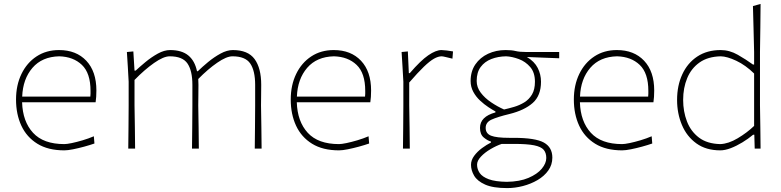

<svg xmlns="http://www.w3.org/2000/svg" viewBox="-20 -760 3993 982"><path d="M309 9Q226 9 171.2 -24.8Q116.5 -58.5 89.2 -117.2Q62 -176 62 -251Q62 -324.5 89.8 -381.8Q117.5 -439 167 -471.5Q216.5 -504 282 -504Q370 -504 421.5 -449.2Q473 -394.5 473 -297Q473 -262.5 469 -237H93Q96 -138.5 149 -80.8Q202 -23 309 -23Q321.5 -23 347 -28.2Q372.5 -33.5 402.8 -42.5Q433 -51.5 460 -63L463 -26Q440 -18 410.8 -10Q381.5 -2 354 3.5Q326.5 9 309 9ZM283 -472Q195 -470 146 -413Q97 -356 93.5 -266H442Q443 -273.5 443 -280.8Q443 -288 443 -295Q443 -386 399 -428Q355 -470 283 -472Z M636 0Q637 -56.5 637.2 -108.5Q637.5 -160.5 638 -221V-342Q636 -379.5 633.8 -417.8Q631.5 -456 629 -494L662 -497L668 -399H674Q694.5 -418 724.2 -442.8Q754 -467.5 787 -485.8Q820 -504 850 -504Q909.5 -504 943 -476.5Q976.5 -449 987.5 -396H992Q1014 -417.5 1044.5 -442.8Q1075 -468 1108 -486Q1141 -504 1171 -504Q1248.5 -504 1282.2 -457.8Q1316 -411.5 1316 -326Q1316 -294 1315.5 -267.2Q1315 -240.5 1315 -221Q1316 -160.5 1316.8 -108.5Q1317.5 -56.5 1318 0H1283Q1284 -56.5 1284.2 -108.5Q1284.5 -160.5 1285 -221V-326Q1285 -398 1260 -435Q1235 -472 1169 -472Q1138.5 -472 1091 -439.2Q1043.5 -406.5 994 -356Q995 -342.5 995 -326Q995 -294 994.5 -267.2Q994 -240.5 994 -221Q995 -160.5 995.8 -108.5Q996.5 -56.5 997 0H962Q963 -56.5 963.2 -108.5Q963.5 -160.5 964 -221V-326Q964 -398 939 -435Q914 -472 848 -472Q816.5 -472 767.8 -437.8Q719 -403.5 668 -351V-221Q669 -160.5 669.8 -108.5Q670.5 -56.5 671 0Z M1714 9Q1631 9 1576.2 -24.8Q1521.5 -58.5 1494.2 -117.2Q1467 -176 1467 -251Q1467 -324.5 1494.8 -381.8Q1522.5 -439 1572 -471.5Q1621.5 -504 1687 -504Q1775 -504 1826.5 -449.2Q1878 -394.5 1878 -297Q1878 -262.5 1874 -237H1498Q1501 -138.5 1554 -80.8Q1607 -23 1714 -23Q1726.5 -23 1752 -28.2Q1777.5 -33.5 1807.8 -42.5Q1838 -51.5 1865 -63L1868 -26Q1845 -18 1815.8 -10Q1786.5 -2 1759 3.5Q1731.5 9 1714 9ZM1688 -472Q1600 -470 1551 -413Q1502 -356 1498.5 -266H1847Q1848 -273.5 1848 -280.8Q1848 -288 1848 -295Q1848 -386 1804 -428Q1760 -470 1688 -472Z M2041 0Q2042 -56.5 2042.2 -108.5Q2042.5 -160.5 2043 -221V-342Q2041 -378.5 2038.8 -416.8Q2036.5 -455 2034 -494L2066 -497L2071 -386H2076Q2131.5 -450.5 2170.5 -477.2Q2209.5 -504 2238 -504Q2246.5 -504 2265 -501.8Q2283.5 -499.5 2297 -497L2294 -460Q2275.5 -464.5 2260 -468.2Q2244.5 -472 2239 -472Q2221.5 -472 2200 -460Q2178.5 -448 2148 -418.8Q2117.5 -389.5 2073 -338V-221Q2074 -160.5 2074.8 -108.5Q2075.5 -56.5 2076 0Z M2574 202Q2501.5 202 2461.2 184Q2421 166 2405 138.5Q2389 111 2389 83Q2389 59 2405.2 37Q2421.5 15 2445.2 -2.5Q2469 -20 2491 -31V-36Q2474 -40.5 2454.5 -56.5Q2435 -72.5 2435 -106Q2435 -163.5 2514 -185V-190Q2499 -198 2477.8 -212Q2456.5 -226 2435.5 -245.5Q2414.5 -265 2400.8 -290.2Q2387 -315.5 2387 -346Q2387 -395 2411.2 -430.5Q2435.5 -466 2476.2 -485Q2517 -504 2566 -504Q2597 -504 2617.2 -499Q2637.5 -494 2672 -494H2840V-462Q2798 -463.5 2757 -465.2Q2716 -467 2675 -468.5Q2713.5 -445.5 2730.2 -412.5Q2747 -379.5 2747 -342Q2747 -271 2704.8 -233.5Q2662.5 -196 2586 -177Q2524 -162 2494 -148.2Q2464 -134.5 2464 -106Q2464 -77 2491.5 -66Q2519 -55 2585 -55H2608Q2718.5 -55 2761.8 -30.8Q2805 -6.5 2805 46Q2805 83 2784.2 112Q2763.5 141 2729.2 161Q2695 181 2654.5 191.5Q2614 202 2574 202ZM2558 -200Q2582.5 -205.5 2609.8 -213.5Q2637 -221.5 2661.2 -236.2Q2685.5 -251 2700.8 -276.5Q2716 -302 2716 -342Q2716 -389 2692 -417Q2668 -445 2633.8 -457.8Q2599.5 -470.5 2569 -472Q2527.5 -471.5 2493.2 -458.2Q2459 -445 2438.5 -417.5Q2418 -390 2418 -346Q2418 -313.5 2438.8 -286Q2459.5 -258.5 2491.8 -236.8Q2524 -215 2558 -200ZM2572 170Q2638 169 2683 149.8Q2728 130.5 2751 102.8Q2774 75 2774 48Q2774 22 2760.8 6.2Q2747.5 -9.5 2711.8 -16.8Q2676 -24 2609 -24H2546Q2518 -14.5 2488.8 2.8Q2459.5 20 2439.8 41Q2420 62 2420 82Q2420 105.5 2433.5 125Q2447 144.5 2480 156.8Q2513 169 2572 170Z M3162 9Q3079 9 3024.2 -24.8Q2969.5 -58.5 2942.2 -117.2Q2915 -176 2915 -251Q2915 -324.5 2942.8 -381.8Q2970.5 -439 3020 -471.5Q3069.5 -504 3135 -504Q3223 -504 3274.5 -449.2Q3326 -394.5 3326 -297Q3326 -262.5 3322 -237H2946Q2949 -138.5 3002 -80.8Q3055 -23 3162 -23Q3174.5 -23 3200 -28.2Q3225.5 -33.5 3255.8 -42.5Q3286 -51.5 3313 -63L3316 -26Q3293 -18 3263.8 -10Q3234.5 -2 3207 3.5Q3179.5 9 3162 9ZM3136 -472Q3048 -470 2999 -413Q2950 -356 2946.5 -266H3295Q3296 -273.5 3296 -280.8Q3296 -288 3296 -295Q3296 -386 3252 -428Q3208 -470 3136 -472Z M3664 9Q3591 9 3541.8 -26.5Q3492.5 -62 3467.8 -120.8Q3443 -179.5 3443 -249Q3443 -322.5 3469.8 -380.2Q3496.5 -438 3546.5 -471Q3596.5 -504 3666 -504Q3711 -504 3753.5 -479.8Q3796 -455.5 3831 -430H3837V-494Q3835.5 -558 3834 -616.2Q3832.5 -674.5 3831 -729L3870 -740Q3869.5 -679.5 3868.8 -618.8Q3868 -558 3867 -494V-221Q3868 -160.5 3868.8 -108.5Q3869.5 -56.5 3870 0H3840L3838 -71H3832Q3807 -50 3777 -31.8Q3747 -13.5 3717.5 -2.2Q3688 9 3664 9ZM3664 -23Q3705.5 -24.5 3753 -52.8Q3800.5 -81 3837 -116V-384Q3793 -427 3745.8 -449.2Q3698.5 -471.5 3666 -472Q3600.5 -470.5 3558 -440.5Q3515.5 -410.5 3494.8 -360.5Q3474 -310.5 3474 -249Q3474 -190 3493.5 -139Q3513 -88 3555 -56.2Q3597 -24.5 3664 -23Z"/></svg>

Font: Commissioner Loud Thin
Style: Regular
Weight: 100
Designer: Kostas Bartsokas
Foundry: Kostas Bartsokas
Version: Version 1.000; ttfautohint (v1.8.3)